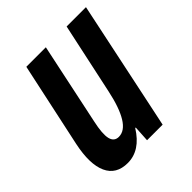

<svg xmlns="http://www.w3.org/2000/svg" viewBox="-159 -645 758 758"><g transform="rotate(-45 220.0 -266.0)"><path d="M122 10Q58 10 34.5 -41.5Q11 -93 31 -188L107 -542H216L144 -201Q131 -142 137.5 -115Q144 -88 170 -88Q203 -88 227.5 -128Q252 -168 268 -244L332 -542H440L326 0H239L243 -67H240Q192 10 122 10Z"/></g></svg>

Font: Noto Sans ExtraCondensed SemiBold
Style: Italic
Weight: 600
Width: 2
Italic angle: -12°
Designer: Monotype Design Team
Foundry: Monotype Imaging Inc.
Version: Version 2.013; ttfautohint (v1.8.4.7-5d5b)